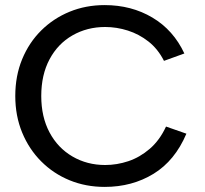

<svg xmlns="http://www.w3.org/2000/svg" viewBox="-20 -727 804 754"><path d="M40 -350Q40 -429 67 -494.5Q94 -560 142 -607.5Q190 -655 253.5 -681Q317 -707 391 -707Q496 -707 578.5 -658Q661 -609 704 -517L624 -488Q600 -535 563 -564Q526 -593 482 -607Q438 -621 393 -621Q322 -621 264.5 -588Q207 -555 174.5 -494Q142 -433 142 -350Q142 -268 174.5 -207Q207 -146 264.5 -112.5Q322 -79 393 -79Q439 -79 484 -94Q529 -109 568 -142.5Q607 -176 632 -230L712 -202Q667 -96 583 -44.5Q499 7 391 7Q317 7 253.5 -19Q190 -45 142 -93Q94 -141 67 -206.5Q40 -272 40 -350Z"/></svg>

Font: Albert Sans Medium
Style: Regular
Weight: 500
Designer: Andreas Rasmussen
Foundry: a.Foundry
Version: Version 1.025